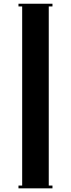

<svg xmlns="http://www.w3.org/2000/svg" viewBox="-20 -800 384 1040"><path d="M80.1 220.2V205.1H100.1V-765.1H80.1V-779.8H264.2V-765.1H244.1V205.1H264.2V220.2Z"/></svg>

Font: Copperplate CC
Style: Bold
Weight: 700
Designer: indestructible type*
Foundry: Cowboy Collective
Version: Version 1.000